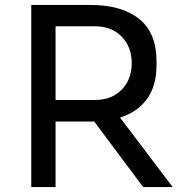

<svg xmlns="http://www.w3.org/2000/svg" viewBox="-20 -754 740 774"><path d="M106 -734H345Q470 -734 540.5 -678Q611 -622 611 -507V-491Q611 -408 572.5 -355Q534 -302 464 -280L676 0H557L360 -264H345H204V0H106ZM363 -351Q430 -351 470.5 -392.5Q511 -434 511 -499Q511 -565 470.5 -606.5Q430 -648 363 -648H204V-351Z"/></svg>

Font: Sora-SIA
Style: Regular
Weight: 400
Designer: Jonathan Barnbrook, Julián Moncada
Foundry: Barnbrook Fonts
Version: Version 2.000